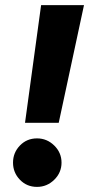

<svg xmlns="http://www.w3.org/2000/svg" viewBox="-20 -720 350 752"><path d="M78 -239 141 -700H309L210 -239ZM125 12Q85 12 58 -16Q31 -44 31 -83Q31 -122 58 -150Q85 -178 125 -178Q164 -178 192.5 -150Q221 -122 221 -83Q221 -44 192.5 -16Q164 12 125 12Z"/></svg>

Font: Rethink Sans ExtraBold
Style: Italic
Weight: 800
Italic angle: -10°
Designer: The Rethink Sans project authors (Hans Thiessen). DM Sans designed by Colophon Foundry.
Foundry: Rethink Communications LLC
Version: Version 1.001